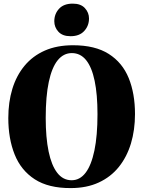

<svg xmlns="http://www.w3.org/2000/svg" viewBox="-20 -996 768 1029"><path d="M359 12Q240 12.5 166.2 -35.2Q92.5 -83 58.5 -168Q24.5 -253 24.5 -363.5Q24.5 -448.5 46.2 -519.8Q68 -591 111.5 -643.5Q155 -696 220 -724.8Q285 -753.5 371.5 -753.5Q489.5 -753.5 562.8 -707Q636 -660.5 669.8 -577.5Q703.5 -494.5 703.5 -384.5Q703.5 -299.5 681.8 -227.2Q660 -155 616.8 -101.2Q573.5 -47.5 509 -17.8Q444.5 12 359 12ZM364 -30Q408 -30 438.8 -70.2Q469.5 -110.5 486 -189.5Q502.5 -268.5 502.5 -384Q502.5 -490 487.2 -563Q472 -636 441.5 -673.8Q411 -711.5 365 -711.5Q320.5 -711.5 289.2 -673Q258 -634.5 241.5 -557.2Q225 -480 225 -364Q225 -259 240.5 -184.2Q256 -109.5 286.8 -69.8Q317.5 -30 364 -30ZM357.5 -802Q315 -802 293 -826Q271 -850 271 -882Q271 -921 296.2 -948.8Q321.5 -976.5 369.5 -976.5H370.5Q413 -976.5 435 -952.5Q457 -928.5 457 -897Q457 -858 431.5 -830Q406 -802 358.5 -802Z"/></svg>

Font: Merriweather 96pt Black
Style: Regular
Weight: 900
Version: Version 2.100